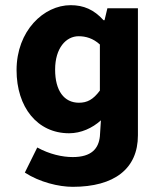

<svg xmlns="http://www.w3.org/2000/svg" viewBox="-20 -528 623 742"><path d="M261 194C422 194 513 124 513 -5V-496H395L384 -450H380C343 -491 303 -508 253 -508C149 -508 44 -409 44 -257C44 -114 124 -13 247 -13C293 -13 337 -33 370 -63L366 -1C361 46 334 79 261 79C221 79 171 68 124 42L76 139C133 176 207 194 261 194ZM285 -131C228 -131 193 -177 193 -259C193 -342 235 -388 284 -388C311 -388 340 -380 366 -356V-178C340 -143 317 -131 285 -131Z"/></svg>

Font: Giro Sans Regular
Style: Bold
Weight: 700
Designer: Paul D. Hunt
Foundry: Adobe Systems Incorporated
Version: Version 1.000;PS 1.0;hotconv 1.0.88;makeotf.lib2.5.647800